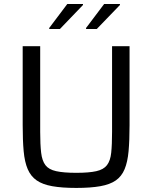

<svg xmlns="http://www.w3.org/2000/svg" viewBox="-20 -915 748 943"><path d="M354.7 8Q284.1 8 236.5 -0.5Q188.9 -9 160.1 -29Q131.2 -49 116.1 -84.3Q101 -119.5 96.2 -172.7Q91.4 -225.8 91.4 -300.5V-688H177.4V-267.3Q177.4 -204.5 182.1 -165Q186.7 -125.5 203.1 -103.9Q219.5 -82.3 255.9 -74.3Q292.2 -66.2 354.7 -66.2Q417.5 -66.2 453.1 -74.3Q488.8 -82.3 505.4 -103.9Q522.1 -125.5 526.2 -165Q530.4 -204.5 530.4 -267.3V-688H616.3V-300.5Q616.3 -225.8 611.5 -172.7Q606.7 -119.5 592.1 -84.3Q577.5 -49 549 -29Q520.4 -9 472.8 -0.5Q425.2 8 354.7 8ZM221.8 -772.6V-777.6L310.6 -895.5H387.6V-890.5L274.3 -772.6ZM402.7 -772.6V-777.6L491.6 -895.5H569.1V-890.5L455.3 -772.6Z"/></svg>

Font: Saira Thin
Style: Regular
Weight: 100
Designer: Hector Gatti with collaboration of the Omnibus-Type team
Foundry: Omnibus-Type
Version: Version 1.101